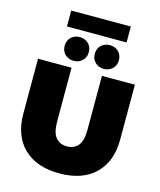

<svg xmlns="http://www.w3.org/2000/svg" viewBox="-152 -1182 1089 1306"><g transform="rotate(15 392.0 -529.5)"><path d="M392 16Q231 16 141 -71Q51 -158 51 -315V-700H287V-322Q287 -242 316 -208.5Q345 -175 394 -175Q444 -175 472.5 -208.5Q501 -242 501 -322V-700H733V-315Q733 -158 643 -71Q553 16 392 16ZM288 -749Q252 -749 227.5 -772Q203 -795 203 -832Q203 -870 227.5 -893Q252 -916 288 -916Q324 -916 348.5 -893Q373 -870 373 -832Q373 -795 348.5 -772Q324 -749 288 -749ZM500 -749Q464 -749 439.5 -772Q415 -795 415 -832Q415 -870 439.5 -893Q464 -916 500 -916Q536 -916 560.5 -893Q585 -870 585 -832Q585 -795 560.5 -772Q536 -749 500 -749ZM184 -963V-1075H604V-963Z"/></g></svg>

Font: Montserrat Black
Style: Regular
Weight: 900
Designer: Julieta Ulanovsky
Foundry: Julieta Ulanovsky
Version: Version 9.000; ttfautohint (v1.8.4.7-5d5b)